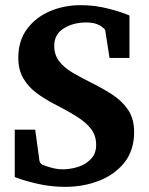

<svg xmlns="http://www.w3.org/2000/svg" viewBox="-20 -707 576 743"><path d="M499 -195.8Q499 -125.5 461.7 -78.4Q424.3 -31.2 363.5 -7.6Q302.7 16.1 231.9 16.1Q175.3 16.1 120.8 3.2Q66.4 -9.8 37.1 -22V-205.1H116.2L132.8 -84Q133.8 -78.1 138.9 -73.5Q144 -68.8 146 -68.8Q158.7 -63.5 180.4 -57.6Q202.1 -51.8 223.1 -51.8Q252.9 -51.8 282.5 -61.3Q312 -70.8 332 -91.8Q352.1 -112.8 352.1 -146Q352.1 -181.2 333.5 -206.5Q314.9 -231.9 278.3 -255.1Q241.7 -278.3 187 -306.2Q151.4 -324.7 120.4 -347.9Q89.4 -371.1 70.1 -404.1Q50.8 -437 50.8 -483.9Q50.8 -548.8 84.2 -594.2Q117.7 -639.6 172.6 -663.3Q227.5 -687 292 -687Q348.1 -687 400.4 -673.3Q452.6 -659.7 481 -647V-482.9H403.8L387.2 -589.8Q386.7 -592.8 382.1 -596.9Q377.4 -601.1 373 -604Q367.7 -609.4 352.1 -614.7Q336.4 -620.1 313 -620.1Q263.7 -620.1 226.8 -597.2Q189.9 -574.2 189.9 -529.8Q189.9 -494.6 209 -470Q228 -445.3 259 -427Q290 -408.7 325.2 -391.1Q370.6 -368.7 410.4 -343.8Q450.2 -318.8 474.6 -283.7Q499 -248.5 499 -195.8Z"/></svg>

Font: Charis
Style: Bold
Weight: 700
Designer: Walt Agee, Miriam Martin, Annie Olsen, Victor Gaultney, Lorna Priest, Alan Ward, Bob Hallissy, Martin Hosken, Sharon Cor
Foundry: SIL Global
Version: Version 7.000